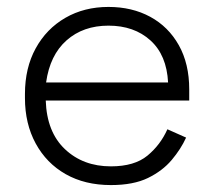

<svg xmlns="http://www.w3.org/2000/svg" viewBox="-20 -520 614 554"><path d="M52 -237V-249Q52 -324 83 -380.5Q114 -437 168.5 -468.5Q223 -500 293 -500Q361 -500 413.5 -471.5Q466 -443 496 -389.5Q526 -336 526 -262V-230H112Q115 -139 167.5 -89.5Q220 -40 300 -40Q368 -40 405.5 -71Q443 -102 463 -147L517 -123Q502 -90 475.5 -58.5Q449 -27 407 -6.5Q365 14 300 14Q225 14 169.5 -17.5Q114 -49 83 -106Q52 -163 52 -237ZM465 -282Q461 -361 414 -403.5Q367 -446 293 -446Q220 -446 172 -403.5Q124 -361 113 -282Z"/></svg>

Font: Space Grotesk Frontify Light
Style: Regular
Weight: 300
Designer: Florian Karsten
Version: Version 2.000